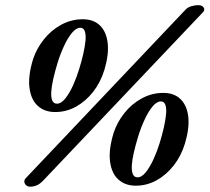

<svg xmlns="http://www.w3.org/2000/svg" viewBox="-20 -689 797 730"><path d="M189.8 -263Q150 -263 124 -286.2Q97.9 -309.4 92.1 -354.9Q86.2 -400.4 105.9 -464.6Q118.8 -503.6 146.1 -538.4Q173.4 -573.2 212 -594.5Q250.5 -615.8 294.8 -615.8Q336.1 -615.8 360.5 -591.6Q384.9 -567.5 389.5 -524.2Q394.2 -480.9 376.9 -423.4Q362.4 -375.9 334.2 -339.9Q305.9 -303.9 268.9 -283.4Q232 -263 189.8 -263ZM196.4 -294.8Q212.7 -294.8 228.4 -314.7Q244.2 -334.6 257.9 -364.8Q271.5 -395 280.7 -425.5Q290.4 -456.3 296.7 -484.5Q303 -512.7 305.1 -534.9Q307.1 -557.1 302.4 -570.3Q297.8 -583.4 285.4 -583.4Q269.5 -583.4 253.4 -563.8Q237.2 -544.2 223 -513.3Q208.8 -482.5 198.8 -449.8Q189.2 -417.9 182.7 -389.8Q176.2 -361.7 174.9 -340.5Q173.6 -319.3 178.6 -307.1Q183.7 -294.8 196.4 -294.8ZM94.6 20.8Q80.4 20.8 74.6 9.2Q68.9 -2.3 77.8 -11.4L686.3 -653.2Q694.6 -661.7 708.1 -665.5Q721.5 -669.4 733.9 -669.4Q749 -669.4 754.5 -660.1Q760 -650.8 751.7 -642.5L145.7 -4Q133.6 9.2 121.2 15Q108.8 20.8 94.6 20.8ZM496.1 17Q456.3 17 430.3 -6.2Q404.3 -29.4 398.4 -74.9Q392.5 -120.4 412.3 -184.6Q425.1 -223.6 452.4 -258.4Q479.7 -293.2 518.3 -314.5Q556.8 -335.8 601.1 -335.8Q642.4 -335.8 666.8 -311.6Q691.2 -287.5 695.9 -244.2Q700.5 -200.9 683.2 -143.4Q668.8 -95.9 640.5 -59.9Q612.2 -23.9 575.3 -3.4Q538.3 17 496.1 17ZM502.8 -14.8Q519 -14.8 534.8 -34.7Q550.5 -54.6 564.2 -84.8Q577.9 -115 587.1 -145.5Q596.7 -176.3 603 -204.5Q609.3 -232.7 611.4 -254.9Q613.4 -277.1 608.8 -290.3Q604.1 -303.4 591.8 -303.4Q575.9 -303.4 559.7 -283.8Q543.5 -264.2 529.4 -233.3Q515.2 -202.5 505.2 -169.8Q495.5 -137.9 489 -109.8Q482.5 -81.7 481.2 -60.5Q479.9 -39.3 485 -27.1Q490.1 -14.8 502.8 -14.8Z"/></svg>

Font: EB Garamond
Style: Italic
Weight: 400
Italic angle: -17.2°
Designer: Georg Duffner and Octavio Pardo
Foundry: Georg Duffner
Version: Version 1.001